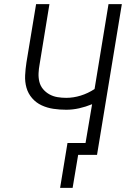

<svg xmlns="http://www.w3.org/2000/svg" viewBox="-20 -755 640 936"><path d="M273 161 309 -58H397L429 -247Q397 -234 365.5 -227Q334 -220 303 -220Q271 -220 240.5 -224.5Q210 -229 183 -241.5Q156 -254 136.5 -276.5Q117 -299 109 -327.5Q101 -356 102.5 -387.5Q104 -419 109 -451L156 -735H221L173 -441Q169 -420 168 -398Q167 -376 172 -356Q177 -336 190 -320.5Q203 -305 221 -295Q239 -285 260 -281.5Q281 -278 303 -278Q338 -278 373.5 -289Q409 -300 441 -321L509 -735H574L453 0H361L334 161Z"/></svg>

Font: Iosevka Light Extended
Style: Italic
Weight: 300
Width: 7
Italic angle: -9°
Monospace: yes
Designer: Belleve Invis
Foundry: Belleve Invis
Version: Version 32.5.0; ttfautohint (v1.8.4)